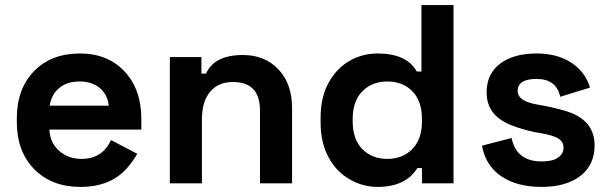

<svg xmlns="http://www.w3.org/2000/svg" viewBox="-20 -720 2395 754"><path d="M296 14Q183 14 114.5 -55.5Q46 -125 46 -242V-254Q46 -371 113.5 -440.5Q181 -510 294 -510Q403 -510 469 -439.5Q535 -369 535 -254V-211H174Q176 -160 212 -128Q248 -96 300 -96Q382 -96 416 -170L519 -116Q506 -92 479 -60Q414 14 296 14ZM175 -305H407Q403 -348 372 -374Q341 -400 293 -400Q243 -400 212.5 -374.5Q182 -349 175 -305Z M773 0H647V-496H771V-431H789Q822 -504 934 -504Q1020 -504 1073.5 -447.5Q1127 -391 1127 -296V0H1001V-286Q1001 -398 895 -398Q837 -398 805 -359.5Q773 -321 773 -252Z M1463 14Q1404 14 1353 -16Q1300 -46 1269.5 -103.5Q1239 -161 1239 -240V-256Q1239 -338 1270 -394Q1300 -450 1351 -480Q1402 -510 1463 -510Q1577 -510 1617 -439H1635V-700H1761V0H1637V-60H1619Q1573 14 1463 14ZM1637 -243V-253Q1637 -323 1599.5 -361.5Q1562 -400 1501 -400Q1441 -400 1403 -361.5Q1365 -323 1365 -253V-243Q1365 -173 1403 -134.5Q1441 -96 1501 -96Q1561 -96 1599 -134.5Q1637 -173 1637 -243Z M2107 14Q2009 14 1947.5 -28.5Q1886 -71 1873 -148L1989 -178Q2008 -86 2107 -86Q2150 -86 2171.5 -101Q2193 -116 2193 -140Q2193 -163 2173.5 -175.5Q2154 -188 2109 -196L2081 -201Q2028 -212 1986 -229Q1891 -267 1891 -357Q1891 -430 1944 -470Q1997 -510 2087 -510Q2169 -510 2224 -473.5Q2279 -437 2297 -376L2180 -340Q2165 -410 2087 -410Q2013 -410 2013 -363Q2013 -323 2087 -310L2115 -305Q2177 -293 2217 -279Q2315 -243 2315 -149Q2315 -72 2259 -29Q2203 14 2107 14Z"/></svg>

Font: Rootstock Sans Headline
Style: Bold
Weight: 700
Designer: Florian Karsten
Foundry: Florian Karsten
Version: Version 2.000;FEAKit 1.0